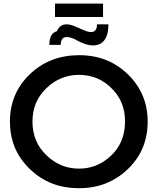

<svg xmlns="http://www.w3.org/2000/svg" viewBox="-20 -1006 850 1035"><path d="M407 8.5Q324.5 8.5 258.8 -17.8Q193 -44 140 -95.5Q84.5 -150 59 -213.2Q33.5 -276.5 33.5 -351Q33.5 -503 140.8 -605.8Q248 -708.5 407 -708.5Q564 -708.5 670 -604.8Q776 -501 776 -351Q776 -196 668.5 -93.8Q561 8.5 407 8.5ZM406 -97Q501 -97 572 -161Q654 -233 654 -351Q654 -456 586.5 -525Q513.5 -602 406 -602.5Q305 -602.5 230 -530.5Q155 -458.5 155 -351Q155 -241 230 -169.5Q304.5 -97 406 -97ZM480.5 -761Q443 -762 396 -787.5Q384 -794.5 373.5 -798.8Q363 -803 354.8 -804.8Q346.5 -806.5 340.5 -806.5Q307.5 -806.5 307.5 -764H246Q246 -827 286.5 -837.5Q301.5 -875 341 -875Q354 -875 375 -867.5L412 -852Q444 -837 456.5 -835Q464.5 -833 471.5 -833Q503 -834 503 -875H564.5Q564.5 -849 560 -828Q543.5 -761 480.5 -761ZM535.5 -914.5H276.5V-986.5H535.5Z"/></svg>

Font: Argentum Novus Medium
Style: Regular
Weight: 500
Designer: Julieta Ulanovsky (font) & Cristiano Sobral (main changes)
Foundry: Julieta Ulanovsky (font) & Cristiano Sobral (main changes)
Version: Version 3.00;November 27, 2020;FontCreator 13.0.0.2655 64-bi